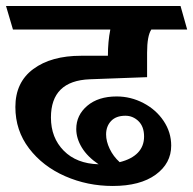

<svg xmlns="http://www.w3.org/2000/svg" viewBox="-40 -600 641 637"><path d="M528 -117Q528 -58 476.5 -20.5Q425 17 334 17Q250 17 176 -15.5Q102 -48 56.5 -107.5Q11 -167 11 -245Q11 -327 70.5 -371Q130 -415 229 -415H318Q318 -462 326 -502H3L-20 -580H559L581 -502H462Q448 -481 448 -425V-344L258 -337Q129 -332 129 -210Q129 -143 171.5 -100Q214 -57 287 -55Q250 -80 231.5 -110.5Q213 -141 213 -172Q213 -218 249.5 -249Q286 -280 347 -280Q394 -280 436 -258Q478 -236 503 -198.5Q528 -161 528 -117ZM438 -147Q438 -180 419.5 -198Q401 -216 376 -216Q345 -216 328.5 -198.5Q312 -181 312 -154Q312 -131 324 -106Q336 -81 357 -62Q397 -72 417.5 -93.5Q438 -115 438 -147Z"/></svg>

Font: Sumana
Style: Bold
Weight: 700
Designer: Cyreal, Alexei Vanyashin (Devanagari), Olga Karpushina (Latin)
Foundry: Cyreal
Version: Version 1.015;PS 001.015;hotconv 1.0.70;makeotf.lib2.5.58329